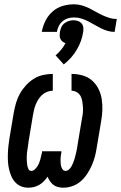

<svg xmlns="http://www.w3.org/2000/svg" viewBox="-20 -863 562 891"><path d="M274 8Q261 8 249 5Q237 2 228 -5Q219 -12 212 -22Q205 -32 201 -43Q193 -32 183.5 -22Q174 -12 162 -5Q150 2 137 5Q124 8 112 8Q93 8 77.5 1.5Q62 -5 50.5 -17.5Q39 -30 32.5 -45.5Q26 -61 22 -78Q18 -95 17 -113Q16 -131 16.5 -149Q17 -167 19 -185Q21 -203 24 -222L44 -341Q48 -363 54.5 -385.5Q61 -408 72.5 -428.5Q84 -449 100.5 -467Q117 -485 137 -497.5Q157 -510 180 -515Q203 -520 225 -520V-442Q212 -442 199 -437Q186 -432 176 -423Q166 -414 158.5 -402.5Q151 -391 146 -378.5Q141 -366 138 -353.5Q135 -341 133 -329L113 -209Q112 -199 110.5 -189.5Q109 -180 107.5 -170.5Q106 -161 105 -152Q104 -143 104 -133.5Q104 -124 104.5 -114.5Q105 -105 106.5 -96Q108 -87 112 -78.5Q116 -70 126 -70Q134 -70 141 -76.5Q148 -83 153 -90.5Q158 -98 161.5 -106.5Q165 -115 167 -123Q169 -131 171 -139.5Q173 -148 175 -156V-161H265V-156Q263 -148 262 -139.5Q261 -131 261 -122.5Q261 -114 261.5 -106Q262 -98 264 -90.5Q266 -83 271 -76.5Q276 -70 285 -70Q293 -70 300.5 -77Q308 -84 312 -91.5Q316 -99 319.5 -107.5Q323 -116 325.5 -124.5Q328 -133 330 -141Q332 -149 334 -157.5Q336 -166 337.5 -174.5Q339 -183 340 -191L360 -311Q363 -325 364.5 -338.5Q366 -352 365 -365.5Q364 -379 362 -392.5Q360 -406 354 -417Q348 -428 336.5 -435Q325 -442 312 -442V-520Q338 -520 363 -513Q388 -506 406.5 -490Q425 -474 436.5 -451.5Q448 -429 452 -403.5Q456 -378 455 -351.5Q454 -325 449 -298L429 -179Q426 -158 420.5 -137Q415 -116 406 -95.5Q397 -75 384.5 -56Q372 -37 355 -22Q338 -7 316.5 0.5Q295 8 274 8ZM174 -715Q178 -740 190.5 -765.5Q203 -791 224 -809.5Q245 -828 271 -835.5Q297 -843 323 -843Q342 -843 359.5 -838Q377 -833 392.5 -825.5Q408 -818 422.5 -809.5Q437 -801 453 -793.5Q469 -786 486 -780.5Q503 -775 522 -775L512 -715Q494 -715 478 -720Q462 -725 447 -732.5Q432 -740 417.5 -748.5Q403 -757 388.5 -764.5Q374 -772 357.5 -777Q341 -782 323 -782Q309 -782 295.5 -778Q282 -774 270.5 -764.5Q259 -755 252.5 -741.5Q246 -728 244 -715ZM276 -564 238 -606Q252 -618 264 -632.5Q276 -647 284 -663Q277 -665 270.5 -670Q264 -675 260.5 -682Q257 -689 257 -697.5Q257 -706 258 -715Q260 -726 264.5 -736.5Q269 -747 278.5 -754.5Q288 -762 299 -765.5Q310 -769 321 -769Q332 -769 342 -765.5Q352 -762 358.5 -754.5Q365 -747 366.5 -736.5Q368 -726 366 -715Q363 -694 355.5 -673Q348 -652 336.5 -632.5Q325 -613 309.5 -595.5Q294 -578 276 -564Z"/></svg>

Font: Iosevka Term Curly SmBd Obl
Style: Regular
Weight: 600
Italic angle: -9°
Designer: Belleve Invis
Foundry: Belleve Invis
Version: Version 32.3.0